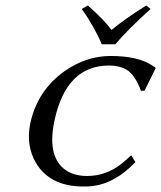

<svg xmlns="http://www.w3.org/2000/svg" viewBox="-20 -676 592 706"><path d="M354 -513.2Q328.6 -575.2 280.8 -643.1L303.2 -655.8Q363.3 -602.5 390.1 -565.9Q437 -605 517.6 -655.8L533.7 -643.1Q450.2 -567.4 403.8 -513.2ZM381.3 -435.1Q224.1 -435.1 180.7 -234.4Q180.2 -232.4 180.2 -231.9Q153.8 -107.9 213.4 -56.6Q246.1 -29.3 299.3 -28.8Q368.7 -28.8 424.8 -72.3Q441.9 -85.9 462.4 -105L478 -80.1Q404.3 -2.9 323.2 7.8Q305.2 10.3 286.1 9.8Q164.6 9.8 112.3 -76.7Q74.7 -141.1 91.3 -222.2Q117.2 -343.3 217.8 -414.6Q296.4 -469.7 385.7 -470.2Q483.4 -470.2 535.2 -438Q537.1 -437 540.5 -434.6Q547.9 -429.7 550.8 -428.2L552.2 -424.8L511.7 -342.8L498.5 -341.8Q476.6 -401.4 444.3 -420.4Q418 -435.1 381.3 -435.1Z"/></svg>

Font: Linux Biolinum Capitals O
Style: Italic Samll Caps
Weight: 400
Italic angle: -12°
Designer: Philipp H. Poll
Foundry: Philipp H. Poll
Version: Version 0.6.2